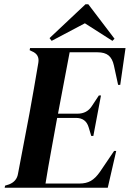

<svg xmlns="http://www.w3.org/2000/svg" viewBox="-20 -887 613 907"><path d="M2 0 4 -10 23 -16Q59 -30 65 -66L119 -350Q129 -403 140 -467.5Q151 -532 161 -590Q168 -630 130 -645L120 -650L122 -660H573L548 -486H538L518 -578Q511 -610 493 -625Q475 -640 440 -640H309L254 -350H346Q391 -350 414 -386L447 -436H457L421 -245H411L399 -285Q386 -330 339 -330H250Q237 -257 222 -176Q207 -95 195 -20H356Q387 -20 409 -32.5Q431 -45 452 -75L519 -174H529L489 0ZM397 -867 521 -704 511 -694 381 -777 224 -694 214 -707 384 -867Z"/></svg>

Font: DeepMind Serif Display
Style: Italic
Weight: 400
Italic angle: -12°
Designer: Frank Grießhammer / Modifications: Colophon Foundry
Foundry: Colophon Foundry
Version: Version 5.003; ttfautohint (v1.8.2)